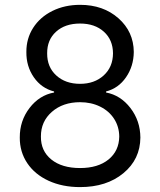

<svg xmlns="http://www.w3.org/2000/svg" viewBox="-20 -757 656 787"><path d="M308.2 9.9Q416.9 9.9 485.8 -47.1Q554.7 -104 555.4 -193.2Q555 -261.7 514.6 -314.3Q474.1 -366.8 414.8 -377.8V-382.1Q465.6 -395.2 496.6 -440.3Q527.7 -485.4 528.4 -544Q527.7 -627.1 465.4 -682.2Q403.1 -737.2 308.2 -737.2Q245.4 -737.2 194.8 -712.2Q144.2 -687.1 115.9 -642.9Q87.7 -598.7 88.1 -544Q87.4 -485.4 118.6 -440.3Q149.9 -395.2 201.7 -382.1V-377.8Q141.3 -366.8 101 -314.3Q60.7 -261.7 61.1 -193.2Q60.7 -134.6 91.8 -88.2Q122.9 -41.9 179.3 -16Q235.8 9.9 308.2 9.9ZM308.2 -68.2Q233.7 -68.2 190.3 -103.3Q147 -138.5 147.7 -197.4Q147.4 -258.9 192.6 -298.5Q237.9 -338.1 308.2 -338.1Q353.7 -338.1 390.3 -320.1Q426.8 -302.2 447.6 -270.1Q468.4 -237.9 468.8 -197.4Q468 -138.5 424.9 -103.3Q381.7 -68.2 308.2 -68.2ZM308.2 -413.4Q248.2 -413.4 210.6 -447.8Q172.9 -482.2 173.3 -538.4Q172.9 -593.8 209.9 -627.1Q246.8 -660.5 308.2 -660.5Q368.6 -660.5 405.7 -627.1Q442.8 -593.8 443.2 -538.4Q442.8 -482.2 405 -447.8Q367.2 -413.4 308.2 -413.4Z"/></svg>

Font: Inter-Regular
Style: Regular
Weight: 500
Designer: Rasmus Andersson
Foundry: rsms
Version: ""